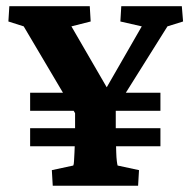

<svg xmlns="http://www.w3.org/2000/svg" viewBox="-20 -593 611 613"><path d="M76.2 -239.3V-296.9H492.2V-239.3ZM76.2 -126V-183.6H492.2V-126ZM514.6 -508.8 307.6 -178.7 349.6 -276.4V-178.7Q349.6 -161.1 350.1 -142.1Q350.6 -123 351.1 -106.4Q351.6 -89.8 353 -78.6Q354.5 -67.4 355.5 -64.5L423.8 -49.8L420.9 0H148.4L145.5 -49.8L213.9 -64.5Q215.8 -67.4 216.3 -78.6Q216.8 -89.8 217.8 -106.4Q218.8 -123 219.2 -142.1Q219.7 -161.1 219.7 -178.7V-276.4L251 -178.7L55.7 -508.8L6.8 -524.4L9.8 -573.2H266.6L269.5 -524.4L208 -508.8L332 -294.9H309.6L432.6 -508.8L364.3 -524.4L367.2 -573.2H560.5L564.5 -524.4Z"/></svg>

Font: Crimson Pro
Style: Bold
Weight: 700
Designer: Jacques Le Bailly
Foundry: Baron von Fonthausen
Version: Version 1.003